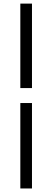

<svg xmlns="http://www.w3.org/2000/svg" viewBox="-20 -793 292 1070"><path d="M93.3 -302.2V-772.9H158.2V-302.2ZM93.3 257.3V-218.8H158.2V257.3Z"/></svg>

Font: Akatab Medium
Style: Regular
Weight: 500
Designer: SIL Global
Foundry: SIL Global
Version: Version 4.100